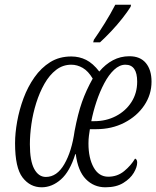

<svg xmlns="http://www.w3.org/2000/svg" viewBox="-20 -786 665 816"><path d="M157 10Q108 10 76 -31.5Q44 -73 44 -177Q44 -220 53 -270Q62 -320 80 -368.5Q98 -417 126.5 -457.5Q155 -498 193.5 -522Q232 -546 283 -546Q317 -546 346 -531.5Q375 -517 402 -482Q428 -513 460 -530Q492 -547 530 -547Q576 -547 600 -518Q624 -489 624 -439Q624 -384 593 -338Q562 -292 508.5 -264.5Q455 -237 389 -237H362Q360 -224 358 -209.5Q356 -195 356 -176Q356 -114 378 -74.5Q400 -35 440 -35Q479 -35 508 -59Q537 -83 554 -112Q563 -109 563 -95Q563 -76 548.5 -51.5Q534 -27 504 -8.5Q474 10 428 10Q379 10 345 -24.5Q311 -59 302 -131H300Q277 -57 239 -23.5Q201 10 157 10ZM175 -34Q222 -34 253.5 -88.5Q285 -143 297 -229Q311 -303 328.5 -352.5Q346 -402 374 -452Q355 -484 331.5 -497.5Q308 -511 283 -511Q247 -511 218.5 -489Q190 -467 169 -430Q148 -393 134 -348.5Q120 -304 113.5 -258.5Q107 -213 107 -173Q107 -102 125.5 -68Q144 -34 175 -34ZM381 -271Q431 -271 472.5 -292.5Q514 -314 538.5 -352Q563 -390 563 -439Q563 -511 513 -511Q488 -511 465 -489.5Q442 -468 423 -432Q404 -396 390 -354Q376 -312 368 -271ZM376 -606 379 -617Q400 -647 425 -687Q450 -727 470 -766H537L535 -757Q522 -736 500 -708Q478 -680 452.5 -653Q427 -626 405 -606Z"/></svg>

Font: Noto Serif ExtraCondensed Light
Style: Italic
Weight: 300
Width: 2
Italic angle: -12°
Designer: Monotype Design Team
Foundry: Monotype Imaging Inc.
Version: Version 2.014; ttfautohint (v1.8.4.7-5d5b)